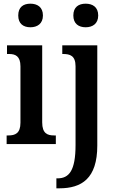

<svg xmlns="http://www.w3.org/2000/svg" viewBox="-20 -782 630 1042"><path d="M145 -634C182 -634 213 -653 213 -698C213 -744 182 -762 145 -762C107 -762 79 -744 79 -698C79 -653 107 -634 145 -634ZM445 -634C482 -634 513 -653 513 -698C513 -744 482 -762 445 -762C407 -762 378 -744 378 -698C378 -653 407 -634 445 -634ZM16 0H283V-47H273C237 -47 209 -58 209 -118V-536H18V-489H29C63 -489 91 -478 91 -422V-116C91 -58 62 -47 26 -47H16ZM286 240H302C423 240 508 187 508 8V-536H318V-489H322C360 -489 390 -480 390 -422V5C390 144 355 186 292 186H286Z"/></svg>

Font: Noto Serif Tamil Condensed SemiBold
Style: Italic
Weight: 600
Width: 3
Italic angle: -12°
Designer: Indian Type Foundry, Tom Grace, and the Monotype Design Team
Foundry: Monotype Imaging Inc.
Version: Version 2.003